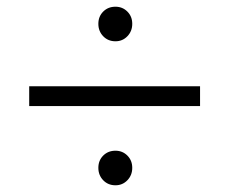

<svg xmlns="http://www.w3.org/2000/svg" viewBox="-20 -657 677 572"><path d="M273 -586Q273 -608 287.5 -622.5Q302 -637 324 -637Q345 -637 359.5 -622.5Q374 -608 374 -586Q374 -564 359.5 -549Q345 -534 324 -534Q302 -534 287.5 -549Q273 -564 273 -586ZM576 -400V-341H67V-400ZM273 -157Q273 -179 287.5 -193.5Q302 -208 324 -208Q345 -208 359.5 -193.5Q374 -179 374 -157Q374 -135 359.5 -120Q345 -105 324 -105Q302 -105 287.5 -120Q273 -135 273 -157Z"/></svg>

Font: Poppins-tnum Light
Style: Regular
Weight: 300
Designer: Ninad Kale (Devanagari), Jonny Pinhorn (Latin)
Foundry: Indian Type Foundry
Version: Version 4.004